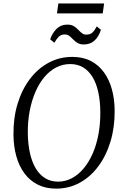

<svg xmlns="http://www.w3.org/2000/svg" viewBox="-20 -1082 714 1112"><path d="M305 10.5Q244.5 10.5 198.5 -12.8Q152.5 -36 121.5 -78Q90.5 -120 74.5 -177.2Q58.5 -234.5 58 -302.5Q57 -399.5 82 -481.5Q107 -563.5 153 -624.2Q199 -685 261.8 -718.8Q324.5 -752.5 398.5 -752.5Q460 -752.5 505.8 -729Q551.5 -705.5 582 -663.2Q612.5 -621 628 -564.8Q643.5 -508.5 644 -442.5Q645 -346.5 620.5 -264.2Q596 -182 550.5 -120.2Q505 -58.5 442.5 -24Q380 10.5 305 10.5ZM316 -30Q358.5 -30 396.2 -50Q434 -70 464.5 -106.5Q495 -143 517 -193.2Q539 -243.5 550.2 -304.2Q561.5 -365 561 -433Q560.5 -497 549.2 -548.2Q538 -599.5 516 -635.8Q494 -672 461.8 -691.5Q429.5 -711 386.5 -711Q344 -711 306.2 -691.8Q268.5 -672.5 238 -636.8Q207.5 -601 185.8 -551.2Q164 -501.5 152.2 -440.8Q140.5 -380 141 -311Q142 -247 153.5 -195.2Q165 -143.5 187.2 -106.5Q209.5 -69.5 241.8 -49.8Q274 -30 316 -30ZM465.5 -824.5Q443.5 -824.5 429 -833.2Q414.5 -842 403.8 -853.5Q393 -865 381.8 -873.8Q370.5 -882.5 355.5 -882.5Q333 -882.5 319.8 -868.8Q306.5 -855 295 -834.5L270.5 -854Q283 -891 307.8 -915.2Q332.5 -939.5 370 -939.5Q392.5 -939.5 407 -930.8Q421.5 -922 432.2 -910.5Q443 -899 454 -890.2Q465 -881.5 480 -881.5Q502.5 -881.5 515.5 -893.8Q528.5 -906 540.5 -929L564.5 -909.5Q552.5 -870.5 527.8 -847.5Q503 -824.5 465.5 -824.5ZM318 -1062H583L575 -1004.5H310Z"/></svg>

Font: Merriweather 60pt Light
Style: Italic
Weight: 300
Italic angle: -7.8°
Version: Version 2.101